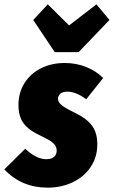

<svg xmlns="http://www.w3.org/2000/svg" viewBox="-59 -844 524 884"><path d="M416 -485 338 -387Q291 -422 251 -422Q231 -422 219.5 -413Q208 -404 208 -389Q208 -374 224 -360.5Q240 -347 287 -324Q338 -300 363.5 -267Q389 -234 389 -180Q389 -120 358 -74.5Q327 -29 275 -4.5Q223 20 161 20Q40 20 -39 -64L57 -159Q109 -111 154 -111Q177 -111 189.5 -121.5Q202 -132 202 -151Q202 -170 186.5 -184.5Q171 -199 130 -218Q75 -243 50.5 -275Q26 -307 26 -361Q26 -417 53.5 -461Q81 -505 129.5 -529.5Q178 -554 239 -554Q292 -554 338 -535.5Q384 -517 416 -485ZM385 -824 445 -752 303 -604H193L94 -752L161 -824L259 -727Z"/></svg>

Font: Fira Sans Extra Condensed Black
Style: Italic
Weight: 900
Width: 3
Italic angle: -8°
Designer: Carrois Corporate & Edenspiekermann AG
Foundry: Carrois Corporate GbR & Edenspiekermann AG
Version: Version 4.203